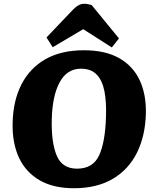

<svg xmlns="http://www.w3.org/2000/svg" viewBox="-20 -984 830 1020"><path d="M47 -328Q49 -447 93.5 -534.5Q138 -622 221.5 -669.5Q305 -717 426 -717Q539 -717 612.5 -675.5Q686 -634 721.5 -559Q757 -484 755 -382Q752 -262 707.5 -172.5Q663 -83 578.5 -33.5Q494 16 373 16Q263 16 189.5 -27Q116 -70 80.5 -147Q45 -224 47 -328ZM255 -349Q252 -228 281 -158Q310 -88 389 -88Q474 -88 506.5 -158.5Q539 -229 543 -362Q546 -441 535 -498.5Q524 -556 494 -587.5Q464 -619 410 -619Q336 -619 297 -547Q258 -475 255 -349ZM612 -780 574 -732 422 -829 260 -733 227 -785 368 -933Q398 -964 427 -964Q445 -964 467 -957Z"/></svg>

Font: Literata 12pt ExtraBold
Style: Italic
Weight: 800
Italic angle: -2°
Designer: Latin by Veronika Burian and Jose Scaglione. Greek by Irene Vlachou. Cyrillic by Vera Evstafieva
Foundry: TypeTogether
Version: Version 3.002